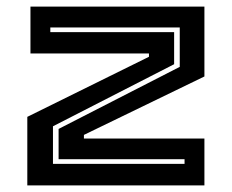

<svg xmlns="http://www.w3.org/2000/svg" viewBox="-20 -560 700 580"><path d="M62.5 0V-207L430 -388.5V-398.5H72V-540H597.5V-329L233.5 -152.5V-141.5H597.5V0ZM140 -65H537.5V-79H157V-170.5L523 -358V-477H132V-463H506V-366L140 -178.5Z"/></svg>

Font: Tourney Expanded Regular
Style: Bold
Weight: 700
Width: 7
Designer: Tyler Finck
Foundry: Etcetera Type Co
Version: Version 1.010; ttfautohint (v1.8.3)